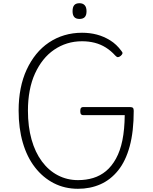

<svg xmlns="http://www.w3.org/2000/svg" viewBox="-20 -1157 953 1196"><path d="M466 19Q383 19 315 -16Q247 -51 197.5 -115Q148 -179 122 -268.5Q96 -358 96 -468Q96 -541 108.5 -605Q121 -669 146 -723Q171 -777 205.5 -819.5Q240 -862 284.5 -892Q329 -922 381 -937.5Q433 -953 491 -953Q540 -953 583.5 -941.5Q627 -930 666.5 -905.5Q706 -881 736 -840Q744 -831 743 -824.5Q742 -818 732 -809Q722 -801 714.5 -801Q707 -801 698 -811Q671 -841 639 -861Q607 -881 570 -890.5Q533 -900 491 -900Q442 -900 398.5 -886.5Q355 -873 317 -847Q279 -821 249.5 -784Q220 -747 198 -699Q176 -651 165 -592.5Q154 -534 154 -468Q154 -368 176.5 -288Q199 -208 241 -151.5Q283 -95 340.5 -65Q398 -35 466 -35Q517 -35 561 -48.5Q605 -62 640.5 -91.5Q676 -121 702.5 -169Q729 -217 742.5 -283.5Q756 -350 757 -440H496Q489 -440 484.5 -445.5Q480 -451 480 -465Q480 -479 484.5 -484.5Q489 -490 496 -490H791Q803 -490 808 -485Q813 -480 813 -467Q813 -338 788 -246Q763 -154 716 -95.5Q669 -37 605.5 -9Q542 19 466 19ZM475 -1039Q453 -1039 442.5 -1051Q432 -1063 432 -1087Q432 -1113 442.5 -1125Q453 -1137 475 -1137Q496 -1137 507.5 -1124.5Q519 -1112 519 -1087Q519 -1062 508 -1050.5Q497 -1039 475 -1039Z"/></svg>

Font: Playwrite US Modern ExtraLight
Style: Regular
Weight: 250
Designer: Veronika Burian, José Scaglione
Foundry: TypeTogether
Version: Version 1.003